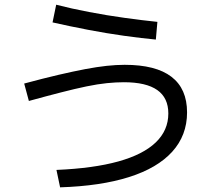

<svg xmlns="http://www.w3.org/2000/svg" viewBox="-20 -799 920 820"><path d="M221.1 -73.3Q378.9 -80 485 -109.4Q591.1 -138.9 645 -190.6Q698.9 -242.2 698.9 -314.4Q698.9 -381.1 651.7 -414.4Q604.4 -447.8 508.9 -447.8Q475.6 -447.8 436.7 -443.9Q397.8 -440 349.4 -430Q301.1 -420 240.6 -404.4Q180 -388.9 103.3 -367.8L83.3 -442.2Q165.6 -464.4 230 -479.4Q294.4 -494.4 344.4 -503.9Q394.4 -513.3 435.6 -517.8Q476.7 -522.2 512.2 -522.2Q645.6 -522.2 712.2 -471.1Q778.9 -420 778.9 -318.9Q778.9 -221.1 715.6 -151.1Q652.2 -81.1 531.1 -42.8Q410 -4.4 236.7 1.1ZM645.6 -630Q585.6 -635.6 510 -646.1Q434.4 -656.7 356.1 -671.7Q277.8 -686.7 204.4 -703.3L220 -778.9Q284.4 -762.2 360 -747.8Q435.6 -733.3 511.7 -722.8Q587.8 -712.2 652.2 -705.6Z"/></svg>

Font: Paperlogy 4 Regular
Style: Regular
Weight: 400
Designer: redesigned by Lee Juim, glyphs from Gmarket Sans & Montserrat
Foundry: PT&
Version: Version 1.001